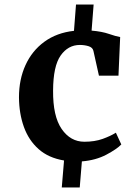

<svg xmlns="http://www.w3.org/2000/svg" viewBox="-20 -704 610 850"><path d="M64 -273Q64 -352.5 93 -416Q122 -479.5 176.5 -519.2Q231 -559 307.5 -567.5L316.5 -684H394.5L385.5 -568.5Q431.5 -564.5 461.8 -554Q492 -543.5 512 -540L504.5 -369H418L393.5 -479Q390 -494 372 -499.5Q354 -505 333.5 -505Q281.5 -505 248.5 -458.2Q215.5 -411.5 215 -303Q214 -189.5 253 -133Q292 -76.5 353.5 -76.5Q399.5 -76.5 434.8 -89.2Q470 -102 493 -116.5L517 -64.5Q497.5 -44 450.8 -19.2Q404 5.5 342.5 10.5L333 126H253.5L263.5 6.5Q194.5 -5 150.8 -44Q107 -83 85.8 -142Q64.5 -201 64 -273Z"/></svg>

Font: Merriweather
Style: Bold
Weight: 700
Designer: Eben Sorkin
Foundry: Eben Sorkin
Version: Version 2.100; ttfautohint (v1.7.19-72a1) -l 8 -r 50 -G 200 